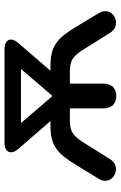

<svg xmlns="http://www.w3.org/2000/svg" viewBox="138 -666 536 852"><g transform="rotate(-90 406.0 -240.0)"><path d="M406 8C441 8 461 -13 461 -49V-198H516C563 -198 584 -184 614 -135L686 -20C723 39 810 -9 774 -69L715 -167C664 -253 629 -284 540 -284H518L643 -429C668 -459 658 -488 614 -488H198C155 -488 145 -459 169 -429L295 -284H272C183 -284 149 -251 98 -167L38 -69C2 -10 90 39 126 -20L198 -135C229 -184 249 -198 297 -198H351V-49C351 -13 371 8 406 8ZM405 -276 286 -415H526L407 -276Z"/></g></svg>

Font: SN Pro Medium
Style: Regular
Weight: 500
Designer: Tobias Whetton
Foundry: Supernotes
Version: Version 1.003;Glyphs 3.3 (3324)